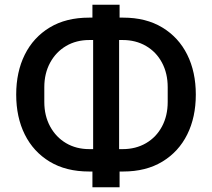

<svg xmlns="http://www.w3.org/2000/svg" viewBox="-20 -751 890 806"><path d="M368 35V-31H354Q257 -31 188.5 -72.5Q120 -114 84 -186.5Q48 -259 48 -354Q48 -449 84 -521.5Q120 -594 188.5 -635.5Q257 -677 354 -677H368V-731H482V-677H497Q593 -677 661.5 -635.5Q730 -594 766 -521.5Q802 -449 802 -354Q802 -259 766 -186.5Q730 -114 661.5 -72.5Q593 -31 497 -31H482V35ZM371 -125V-583H355Q300 -583 257.5 -558Q215 -533 190.5 -488Q166 -443 166 -385V-323Q166 -265 190.5 -220Q215 -175 257.5 -150Q300 -125 355 -125ZM480 -125H495Q550 -125 593 -150Q636 -175 660 -220Q684 -265 684 -323V-385Q684 -443 660 -488Q636 -533 593 -558Q550 -583 495 -583H480Z"/></svg>

Font: IBM Plex Sans Medium
Style: Regular
Weight: 500
Designer: Mike Abbink, Paul van der Laan, Pieter van Rosmalen
Foundry: Bold Monday
Version: Version 3.201